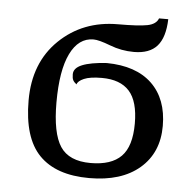

<svg xmlns="http://www.w3.org/2000/svg" viewBox="-45 -602 671 658"><g transform="rotate(5 290.5 -273.0)"><path d="M213.9 -306.2Q205.1 -313 201.7 -319.6Q198.2 -326.2 198.2 -339.8Q198.2 -361.3 226.8 -373Q255.4 -384.8 311 -388.2Q412.1 -387.2 466.6 -335Q521 -282.7 521 -189.9Q521 -97.7 458.3 -43.9Q395.5 9.8 285.2 9.8Q170.9 9.8 113 -49.6Q55.2 -108.9 55.2 -237.8Q55.2 -367.2 136.2 -445.6Q217.3 -523.9 337.9 -523.9Q408.7 -523.9 438.5 -529.8Q468.3 -535.6 476.1 -556.2H507.8Q505.9 -493.2 479.7 -463.6Q453.6 -434.1 399.9 -434.1Q356.9 -434.1 317.1 -449.5Q277.3 -464.8 258.8 -464.8Q207.5 -464.8 179.2 -407Q150.9 -349.1 150.9 -238.8Q150.9 -133.3 180.9 -87.6Q210.9 -42 285.2 -42Q356.4 -42 390.6 -76.7Q424.8 -111.3 424.8 -189.9Q424.8 -266.1 393.6 -301Q362.3 -335.9 298.8 -335.9Q258.3 -335.9 237.5 -326.9Q216.8 -317.9 213.9 -306.2ZM173.8 -536.1Z"/></g></svg>

Font: Droid Serif
Style: Regular
Weight: 400
Designer: Monotype Design team
Foundry: Monotype Imaging Inc.
Version: Version 1.03